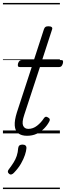

<svg xmlns="http://www.w3.org/2000/svg" viewBox="-20 -909 450 1308"><path d="M164 16Q126 16 104.5 -1Q83 -18 80.5 -53.5Q78 -89 95 -143L196 -452H116Q105 -452 102.5 -458.5Q100 -465 103 -477Q107 -489 113.5 -494.5Q120 -500 130 -500H211L279 -709Q283 -721 289.5 -725.5Q296 -730 310 -730Q326 -730 332.5 -724Q339 -718 334 -706L267 -500H396Q407 -500 409 -494Q411 -488 408 -476Q404 -463 398 -457.5Q392 -452 381 -452H252L145 -126Q128 -75 137.5 -53Q147 -31 173 -31Q205 -31 232.5 -52.5Q260 -74 278 -102Q282 -109 289 -112.5Q296 -116 307 -109Q318 -103 319 -95.5Q320 -88 315 -80Q302 -55 280 -33Q258 -11 229.5 2.5Q201 16 164 16ZM42 275Q34 269 33.5 261.5Q33 254 39 246Q58 221 72 199Q86 177 94 153Q102 129 104 99Q106 86 113.5 81Q121 76 133 76Q147 76 154 82.5Q161 89 160 101Q159 119 150 146.5Q141 174 123 205.5Q105 237 75 268Q68 276 59 279Q50 282 42 275ZM0 369H388V379H0ZM0 -20H388V0H0ZM0 -505H388V-500H0ZM0 -889H388V-879H0Z"/></svg>

Font: Playwrite HR Guides
Style: Regular
Weight: 400
Designer: Veronika Burian, José Scaglione
Foundry: TypeTogether
Version: Version 1.003